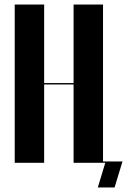

<svg xmlns="http://www.w3.org/2000/svg" viewBox="-20 -719 561 848"><path d="M175 -699V-352H305V-699H435V0H305V-346H175V0H45V-699ZM412 109 445 0H433V-6H521L486 109Z"/></svg>

Font: Moniqa Black Display
Style: Regular
Weight: 900
Designer: Rajesh Rajput
Foundry: Rajesh Rajput
Version: Version 1.000